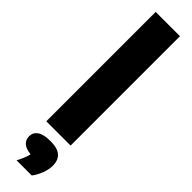

<svg xmlns="http://www.w3.org/2000/svg" viewBox="-363 -778 1003 1003"><g transform="rotate(45 138.0 -277.0)"><path d="M48.5 0V-808H228V0ZM83 254Q106.5 209.5 112.5 180Q74 176 57 159.8Q40 143.5 40 119Q40 90.5 63.5 74Q87 57.5 138 57.5Q190 57.5 213.5 78.8Q237 100 237 139Q237 167.5 225 199.2Q213 231 195 254Z"/></g></svg>

Font: Encode Sans SemiCondensed SemiCondensed ExtraBold
Style: Regular
Weight: 800
Width: 4
Designer: Multiple Designers
Foundry: Impallari Type
Version: Version 3.000; ttfautohint (v1.8.3) -l 8 -r 50 -G 200 -x 14 